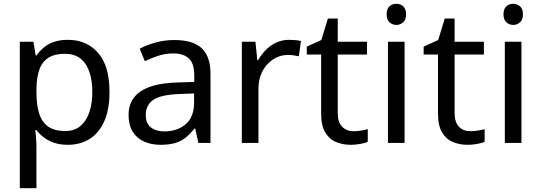

<svg xmlns="http://www.w3.org/2000/svg" viewBox="-20 -757 2867 1017"><path d="M340 -546Q439 -546 499.5 -477Q560 -408 560 -269Q560 -178 532.5 -115.5Q505 -53 455.5 -21.5Q406 10 339 10Q298 10 266 -1Q234 -12 211.5 -29.5Q189 -47 173 -68H167Q169 -51 171 -25Q173 1 173 20V240H85V-536H157L169 -463H173Q189 -486 211.5 -505Q234 -524 265.5 -535Q297 -546 340 -546ZM324 -472Q270 -472 237 -451.5Q204 -431 189 -390Q174 -349 173 -286V-269Q173 -203 187 -157Q201 -111 234.5 -87Q268 -63 326 -63Q375 -63 406.5 -90Q438 -117 453.5 -163.5Q469 -210 469 -270Q469 -362 433.5 -417Q398 -472 324 -472Z M903 -545Q1001 -545 1048 -502Q1095 -459 1095 -365V0H1031L1014 -76H1010Q987 -47 962.5 -27.5Q938 -8 906.5 1Q875 10 830 10Q782 10 743.5 -7Q705 -24 683 -59.5Q661 -95 661 -149Q661 -229 724 -272.5Q787 -316 918 -320L1009 -323V-355Q1009 -422 980 -448Q951 -474 898 -474Q856 -474 818 -461.5Q780 -449 747 -433L720 -499Q755 -518 803 -531.5Q851 -545 903 -545ZM929 -259Q829 -255 790.5 -227Q752 -199 752 -148Q752 -103 779.5 -82Q807 -61 850 -61Q918 -61 963 -98.5Q1008 -136 1008 -214V-262Z M1511 -546Q1526 -546 1543.5 -544.5Q1561 -543 1574 -540L1563 -459Q1550 -462 1534.5 -464Q1519 -466 1505 -466Q1474 -466 1446 -453Q1418 -440 1396 -416.5Q1374 -393 1361.5 -360Q1349 -327 1349 -286V0H1261V-536H1333L1343 -438H1347Q1364 -468 1388 -492.5Q1412 -517 1443 -531.5Q1474 -546 1511 -546Z M1853 -62Q1873 -62 1894 -65.5Q1915 -69 1928 -73V-6Q1914 1 1888 5.5Q1862 10 1838 10Q1796 10 1760.5 -4.5Q1725 -19 1703 -55Q1681 -91 1681 -156V-468H1605V-510L1682 -545L1717 -659H1769V-536H1924V-468H1769V-158Q1769 -109 1792.5 -85.5Q1816 -62 1853 -62Z M2123 -536V0H2035V-536ZM2080 -737Q2100 -737 2115.5 -723.5Q2131 -710 2131 -681Q2131 -653 2115.5 -639Q2100 -625 2080 -625Q2058 -625 2043 -639Q2028 -653 2028 -681Q2028 -710 2043 -723.5Q2058 -737 2080 -737Z M2472 -62Q2492 -62 2513 -65.5Q2534 -69 2547 -73V-6Q2533 1 2507 5.5Q2481 10 2457 10Q2415 10 2379.5 -4.5Q2344 -19 2322 -55Q2300 -91 2300 -156V-468H2224V-510L2301 -545L2336 -659H2388V-536H2543V-468H2388V-158Q2388 -109 2411.5 -85.5Q2435 -62 2472 -62Z M2742 -536V0H2654V-536ZM2699 -737Q2719 -737 2734.5 -723.5Q2750 -710 2750 -681Q2750 -653 2734.5 -639Q2719 -625 2699 -625Q2677 -625 2662 -639Q2647 -653 2647 -681Q2647 -710 2662 -723.5Q2677 -737 2699 -737Z"/></svg>

Font: ltelugu25
Style: Book
Weight: 400
Designer: Jelle Bosma - Monotype Design Team
Foundry: Monotype Imaging Inc.
Version: Version 2.003